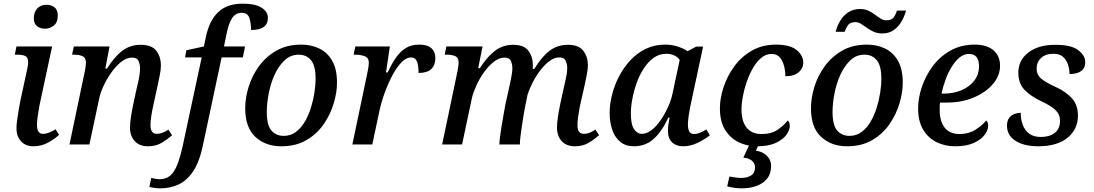

<svg xmlns="http://www.w3.org/2000/svg" viewBox="-20 -790 5982 1050"><path d="M227 -633Q200 -633 182.5 -647Q165 -661 165 -690Q165 -725 184.5 -744.5Q204 -764 234 -764Q260 -764 278 -750Q296 -736 296 -706Q296 -667 274 -650Q252 -633 227 -633ZM163 10Q119 10 94.5 -18Q70 -46 70 -87Q70 -106 73.5 -133Q77 -160 82 -187.5Q87 -215 91 -237L130 -418Q134 -438 134 -450Q134 -476 118.5 -483.5Q103 -491 75 -491H61L70 -536H265L196 -214Q194 -201 190.5 -181Q187 -161 184.5 -140.5Q182 -120 182 -107Q182 -58 215 -58Q231 -58 248.5 -65Q266 -72 284 -83L303 -53Q281 -31 243.5 -10.5Q206 10 163 10Z M790 10Q742 10 716.5 -18.5Q691 -47 691 -92Q691 -136 709 -221L726 -300Q729 -313 734 -334Q739 -355 742.5 -377Q746 -399 746 -417Q746 -436 738 -455.5Q730 -475 702 -475Q672 -475 643 -452Q614 -429 588.5 -393Q563 -357 545.5 -318.5Q528 -280 522 -249L469 0H360L444 -401Q447 -415 448.5 -428Q450 -441 450 -447Q450 -474 432 -482.5Q414 -491 385 -491H374L384 -536H579L556 -415H565Q606 -480 649 -512.5Q692 -545 749 -545Q811 -545 835.5 -511.5Q860 -478 860 -433Q860 -408 853.5 -378Q847 -348 842 -322L817 -207Q811 -180 807 -153.5Q803 -127 803 -105Q803 -58 838 -58Q866 -58 901 -81L921 -50Q897 -29 865 -9.5Q833 10 790 10Z M856 240Q841 240 824 237.5Q807 235 797 232L807 183Q815 185 828.5 187.5Q842 190 853 190Q902 190 929.5 149.5Q957 109 979 9L1083 -476H992L999 -515L1095 -536L1106 -588Q1124 -676 1172.5 -723Q1221 -770 1308 -770Q1376 -770 1410.5 -748Q1445 -726 1445 -692Q1445 -626 1353 -626Q1353 -664 1343.5 -692Q1334 -720 1303 -720Q1268 -720 1249 -690.5Q1230 -661 1218 -600L1205 -536H1320L1308 -476H1192L1090 3Q1071 95 1036.5 146.5Q1002 198 956 219Q910 240 856 240Z M1519 10Q1432 10 1376.5 -41.5Q1321 -93 1321 -198Q1321 -254 1339.5 -314.5Q1358 -375 1396 -427.5Q1434 -480 1491.5 -513Q1549 -546 1628 -546Q1681 -546 1725.5 -525Q1770 -504 1796.5 -458Q1823 -412 1823 -338Q1823 -285 1805 -224.5Q1787 -164 1750 -110.5Q1713 -57 1655.5 -23.5Q1598 10 1519 10ZM1532 -47Q1569 -47 1597.5 -68Q1626 -89 1646.5 -123.5Q1667 -158 1680 -199.5Q1693 -241 1699.5 -283Q1706 -325 1706 -359Q1706 -430 1681 -460.5Q1656 -491 1614 -491Q1568 -491 1535 -459Q1502 -427 1480.5 -378.5Q1459 -330 1449 -276Q1439 -222 1439 -178Q1439 -106 1464 -76.5Q1489 -47 1532 -47Z M1991 -401Q1994 -415 1995.5 -428Q1997 -441 1997 -447Q1997 -474 1974.5 -482.5Q1952 -491 1925 -491H1914L1923 -536H2112L2091 -394H2100Q2120 -437 2143 -471.5Q2166 -506 2197 -526Q2228 -546 2273 -546Q2318 -546 2339.5 -526Q2361 -506 2361 -473Q2361 -434 2338.5 -412.5Q2316 -391 2269 -391Q2269 -430 2260.5 -453Q2252 -476 2227 -476Q2202 -476 2176 -449.5Q2150 -423 2126.5 -379Q2103 -335 2084 -283Q2065 -231 2054 -179L2016 0H1907Z M3125 10Q3077 10 3051.5 -18.5Q3026 -47 3026 -92Q3026 -136 3044 -222L3061 -300Q3064 -314 3069 -335Q3074 -356 3078 -378Q3082 -400 3082 -418Q3082 -437 3074 -456.5Q3066 -476 3039 -476Q3011 -476 2984 -455.5Q2957 -435 2933 -403Q2909 -371 2891.5 -336Q2874 -301 2865 -272L2851 -203Q2848 -189 2843.5 -161Q2839 -133 2834 -101Q2829 -69 2826 -41Q2823 -13 2823 0H2711Q2711 -14 2714.5 -42Q2718 -70 2723.5 -103.5Q2729 -137 2735 -169.5Q2741 -202 2745 -225L2762 -300Q2767 -325 2774.5 -359.5Q2782 -394 2782 -417Q2782 -436 2774.5 -455.5Q2767 -475 2739 -475Q2710 -475 2681 -452.5Q2652 -430 2627 -395Q2602 -360 2585 -322Q2568 -284 2561 -255L2507 0H2398L2482 -401Q2488 -431 2488 -447Q2488 -475 2469.5 -483Q2451 -491 2423 -491H2412L2421 -536H2619L2595 -417H2604Q2645 -481 2688 -513Q2731 -545 2786 -545Q2846 -545 2870 -512Q2894 -479 2894 -434Q2894 -429 2893.5 -424Q2893 -419 2893 -413H2902Q2941 -478 2984.5 -511.5Q3028 -545 3086 -545Q3146 -545 3170.5 -511.5Q3195 -478 3195 -434Q3195 -409 3188.5 -379Q3182 -349 3177 -323L3151 -208Q3146 -180 3142 -153.5Q3138 -127 3138 -105Q3138 -58 3173 -58Q3189 -58 3204 -64Q3219 -70 3236 -81L3256 -51Q3232 -29 3200 -9.5Q3168 10 3125 10Z M3447 10Q3402 10 3372.5 -14Q3343 -38 3328.5 -79.5Q3314 -121 3314 -173Q3314 -220 3327 -271.5Q3340 -323 3365 -371.5Q3390 -420 3426.5 -459.5Q3463 -499 3511 -522.5Q3559 -546 3617 -546Q3654 -546 3686.5 -535.5Q3719 -525 3740 -510L3787 -535H3825L3757 -217Q3755 -206 3751 -185.5Q3747 -165 3744.5 -143Q3742 -121 3742 -108Q3742 -57 3775 -57Q3791 -57 3808 -64Q3825 -71 3843 -82L3862 -50Q3839 -31 3798.5 -10.5Q3758 10 3716 10Q3678 10 3655.5 -11.5Q3633 -33 3633 -73Q3633 -91 3635 -107Q3637 -123 3642 -147H3635Q3600 -71 3555 -30.5Q3510 10 3447 10ZM3491 -58Q3515 -58 3541.5 -77.5Q3568 -97 3591.5 -130.5Q3615 -164 3633.5 -205Q3652 -246 3660 -288L3697 -462Q3686 -479 3666 -487.5Q3646 -496 3624 -496Q3586 -496 3555 -474Q3524 -452 3500.5 -415.5Q3477 -379 3461.5 -335.5Q3446 -292 3438 -248.5Q3430 -205 3430 -170Q3430 -109 3447.5 -83.5Q3465 -58 3491 -58Z M4120 10Q4064 10 4018 -13Q3972 -36 3944.5 -81.5Q3917 -127 3917 -197Q3917 -253 3937 -313.5Q3957 -374 3995.5 -427Q4034 -480 4091.5 -513Q4149 -546 4224 -546Q4301 -546 4337 -516Q4373 -486 4373 -447Q4373 -418 4348.5 -395.5Q4324 -373 4275 -373Q4275 -423 4256.5 -459Q4238 -495 4199 -495Q4169 -495 4143.5 -474Q4118 -453 4098 -418.5Q4078 -384 4064 -343.5Q4050 -303 4042.5 -263Q4035 -223 4035 -191Q4035 -127 4063 -92Q4091 -57 4145 -57Q4198 -57 4232.5 -80.5Q4267 -104 4288 -131Q4299 -123 4299 -101Q4299 -78 4280 -52Q4261 -26 4221.5 -8Q4182 10 4120 10ZM4036 240Q3995 240 3957 229L3969 175Q4006 183 4035 183Q4066 183 4087.5 169.5Q4109 156 4109 125Q4109 102 4091 88Q4073 74 4045 72L4083 -9H4133L4114 34Q4151 39 4174 62Q4197 85 4197 117Q4197 160 4175 187Q4153 214 4117 227Q4081 240 4036 240Z M4613 10Q4526 10 4470.5 -41.5Q4415 -93 4415 -198Q4415 -254 4433.5 -314.5Q4452 -375 4490 -427.5Q4528 -480 4585.5 -513Q4643 -546 4722 -546Q4775 -546 4819.5 -525Q4864 -504 4890.5 -458Q4917 -412 4917 -338Q4917 -285 4899 -224.5Q4881 -164 4844 -110.5Q4807 -57 4749.5 -23.5Q4692 10 4613 10ZM4626 -47Q4663 -47 4691.5 -68Q4720 -89 4740.5 -123.5Q4761 -158 4774 -199.5Q4787 -241 4793.5 -283Q4800 -325 4800 -359Q4800 -430 4775 -460.5Q4750 -491 4708 -491Q4662 -491 4629 -459Q4596 -427 4574.5 -378.5Q4553 -330 4543 -276Q4533 -222 4533 -178Q4533 -106 4558 -76.5Q4583 -47 4626 -47ZM4805 -607Q4778 -607 4757.5 -616.5Q4737 -626 4720.5 -638Q4704 -650 4689 -659.5Q4674 -669 4658 -669Q4629 -669 4617.5 -652.5Q4606 -636 4599 -616H4550Q4558 -648 4575 -676.5Q4592 -705 4618.5 -722.5Q4645 -740 4682 -741Q4709 -741 4729 -731.5Q4749 -722 4765.5 -709.5Q4782 -697 4796.5 -688Q4811 -679 4827 -679Q4856 -679 4867.5 -695Q4879 -711 4885 -732H4935Q4926 -700 4909.5 -671.5Q4893 -643 4867 -625Q4841 -607 4805 -607Z M5204 10Q5148 10 5102 -12.5Q5056 -35 5028.5 -81Q5001 -127 5001 -197Q5001 -253 5021 -313.5Q5041 -374 5080 -427Q5119 -480 5177 -513Q5235 -546 5311 -546Q5376 -546 5412.5 -515.5Q5449 -485 5449 -430Q5449 -377 5411 -331.5Q5373 -286 5307 -257.5Q5241 -229 5156 -229H5121Q5119 -219 5119 -208.5Q5119 -198 5119 -189Q5119 -126 5146.5 -91.5Q5174 -57 5228 -57Q5277 -57 5314.5 -80.5Q5352 -104 5373 -131Q5384 -123 5384 -102Q5384 -79 5365 -53Q5346 -27 5306 -8.5Q5266 10 5204 10ZM5139 -278Q5195 -278 5239 -297Q5283 -316 5308.5 -349.5Q5334 -383 5334 -428Q5334 -495 5279 -495Q5251 -495 5227.5 -475.5Q5204 -456 5184.5 -424.5Q5165 -393 5151 -354.5Q5137 -316 5129 -278Z M5658 10Q5580 10 5533.5 -20Q5487 -50 5487 -102Q5487 -130 5499 -145.5Q5511 -161 5528.5 -167Q5546 -173 5562 -173Q5562 -138 5573 -108Q5584 -78 5608 -59.5Q5632 -41 5672 -41Q5720 -41 5748.5 -63.5Q5777 -86 5777 -129Q5777 -164 5753 -187.5Q5729 -211 5675 -236Q5616 -264 5582.5 -299Q5549 -334 5549 -393Q5549 -460 5603.5 -502.5Q5658 -545 5751 -545Q5839 -545 5877 -515.5Q5915 -486 5915 -450Q5915 -417 5892 -401Q5869 -385 5829 -385Q5829 -411 5820.5 -437Q5812 -463 5793 -479.5Q5774 -496 5741 -496Q5698 -496 5673.5 -473Q5649 -450 5649 -415Q5649 -381 5674 -360Q5699 -339 5752 -315Q5811 -288 5843 -251.5Q5875 -215 5875 -158Q5875 -83 5818 -36.5Q5761 10 5658 10Z"/></svg>

Font: Noto Serif Medium
Style: Italic
Weight: 500
Italic angle: -12°
Designer: Monotype Design Team
Foundry: Monotype Imaging Inc.
Version: Version 2.014; ttfautohint (v1.8.4.7-5d5b)